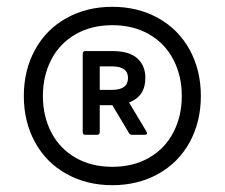

<svg xmlns="http://www.w3.org/2000/svg" viewBox="-20 -776 660 564"><path d="M50 -494Q50 -570 83 -630Q116 -690 175.5 -723Q235 -756 310 -756Q385 -756 444.5 -723Q504 -690 537 -630Q570 -570 570 -494Q570 -418 537 -358Q504 -298 444.5 -265Q385 -232 310 -232Q235 -232 175.5 -265Q116 -298 83 -358Q50 -418 50 -494ZM514 -494Q514 -553 489.5 -600.5Q465 -648 418.5 -675Q372 -702 310 -702Q248 -702 201.5 -675Q155 -648 130.5 -600.5Q106 -553 106 -494Q106 -435 130.5 -387.5Q155 -340 201.5 -313Q248 -286 310 -286Q372 -286 418.5 -313Q465 -340 489.5 -387.5Q514 -435 514 -494ZM231 -380Q223 -380 223 -388V-618Q223 -626 231 -626H310Q360 -626 383.5 -604.5Q407 -583 407 -547Q407 -493 359 -475L410 -390L412 -385Q412 -380 405 -380H368Q362 -380 359 -385L310 -467H273V-388Q273 -380 265 -380ZM273 -581V-512H309Q356 -512 356 -547Q356 -581 309 -581Z"/></svg>

Font: LINE Seed Sans TH App
Style: Bold
Weight: 700
Designer: Dalton Maag Ltd | Thai characters by Cadson Demak Co.,Ltd.
Foundry: Dalton Maag Ltd
Version: Version 1.003